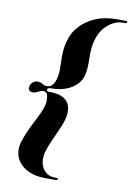

<svg xmlns="http://www.w3.org/2000/svg" viewBox="-92 -782 654 951"><g transform="rotate(10 235.0 -306.0)"><path d="M137 -321Q135.5 -312.5 147.5 -312.5Q191.5 -312.5 215.5 -300.8Q239.5 -289 248.8 -269.2Q258 -249.5 257 -224.5Q255.5 -201.5 247.5 -178Q239.5 -154.5 228.5 -130.5Q217.5 -106.5 206 -81.2Q194.5 -56 185.5 -29.5Q172.5 8.5 178.2 38Q184 67.5 203.2 84.2Q222.5 101 250 101H261Q263.5 101 265 102.8Q266.5 104.5 265.5 107.5Q265 109.5 262.8 110.8Q260.5 112 257.5 112H204.5Q149 112 110 90.5Q71 69 56.5 31.8Q42 -5.5 58 -52Q70 -87.5 84.5 -117Q99 -146.5 112 -172Q125 -197.5 134 -219.5Q143 -241.5 144.5 -261.5Q145.5 -283 140.8 -297Q136 -311 119.5 -311Q111.5 -311 103.5 -307.2Q95.5 -303.5 87.2 -299.5Q79 -295.5 69 -295.5Q56.5 -295.5 50.5 -303.8Q44.5 -312 48 -324Q51.5 -336.5 61.8 -344.5Q72 -352.5 84.5 -352.5Q95.5 -352.5 102.8 -349Q110 -345.5 116.5 -341.8Q123 -338 131.5 -338Q150 -338 160.5 -350.5Q171 -363 176 -382Q182 -405 182.2 -426.2Q182.5 -447.5 181.5 -470.2Q180.5 -493 182 -519.8Q183.5 -546.5 193 -580Q204.5 -622 236 -654.8Q267.5 -687.5 312.8 -706Q358 -724.5 411.5 -724.5H464.5Q468 -724.5 469.2 -722.8Q470.5 -721 469.5 -719Q469 -715.5 466.8 -714.2Q464.5 -713 461 -713H450.5Q409.5 -713 374.2 -682.5Q339 -652 325.5 -602.5Q318.5 -578 317.2 -554.8Q316 -531.5 316.5 -509.2Q317 -487 316 -465Q315 -443 309 -420.5Q298.5 -383 257.8 -357Q217 -331 152 -331Q145 -331 141.2 -328.2Q137.5 -325.5 137 -321Z"/></g></svg>

Font: Fraunces 120pt
Style: Bold Italic
Weight: 700
Italic angle: -16°
Version: Version 1.000;[b76b70a41]